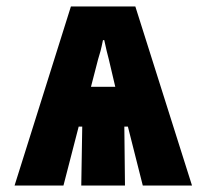

<svg xmlns="http://www.w3.org/2000/svg" viewBox="-20 -573 640 593"><path d="M283 -390Q287 -402 290.5 -415.5Q294 -429 298 -449H302Q306 -429 309.5 -415.5Q313 -402 316 -390L336 -305H261ZM176 0 223 -182H234L231 0H366L364 -182H375L421 0H573L398 -553H199L25 0Z"/></svg>

Font: Noto Sans Mono UI ExtraBold
Style: Regular
Weight: 800
Designer: Monotype Design team
Foundry: Monotype Imaging Inc.
Version: 1.000